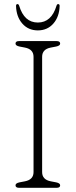

<svg xmlns="http://www.w3.org/2000/svg" viewBox="-20 -896 361 916"><path d="M181 -75Q181 -39 222 -31L248 -26Q267 -22 267 -12Q267 0 250 0H71Q54 0 54 -12Q54 -22 73 -26L99 -31Q140 -39 140 -75V-625Q140 -661 99 -669L73 -674Q54 -678 54 -688Q54 -700 71 -700H250Q267 -700 267 -688Q267 -678 248 -674L222 -669Q181 -661 181 -625ZM160.5 -788.5Q225.5 -788.5 249.5 -868.5Q252 -876.5 257.5 -876.5Q264.5 -876.5 264.5 -867.5Q263 -816 234.5 -783.5Q206 -751 160.5 -751Q115 -751 86.5 -783.5Q58 -816 56.5 -867.5Q56.5 -876.5 63.5 -876.5Q69 -876.5 71.5 -868.5Q95.5 -788.5 160.5 -788.5Z"/></svg>

Font: Fraunces 9pt S100 Thin
Style: Regular
Weight: 100
Version: Version 1.000; ttfautohint (v1.8.3)